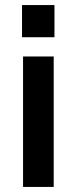

<svg xmlns="http://www.w3.org/2000/svg" viewBox="-20 -738 302 758"><path d="M192 -515V0H71V-515ZM67 -718H195V-591H67Z"/></svg>

Font: Asta Sans
Style: Bold
Weight: 700
Designer: 42dot
Version: Version 1.000